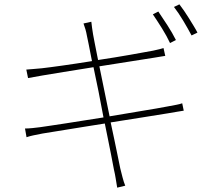

<svg xmlns="http://www.w3.org/2000/svg" viewBox="-20 -819 996 883"><path d="M762 -621Q755 -636 745.5 -653.5Q736 -671 725 -688.5Q714 -706 703 -723Q692 -740 683 -753L708 -766Q726 -740 749.5 -703.5Q773 -667 789 -635ZM484 -284Q565 -298 636 -309.5Q707 -321 748 -329Q775 -334 791 -337Q807 -340 818 -344L825 -310Q814 -308 797 -305.5Q780 -303 753 -298Q708 -291 637.5 -279.5Q567 -268 489 -256Q498 -215 505.5 -178.5Q513 -142 519 -113.5Q525 -85 528.5 -67Q532 -49 533 -45Q538 -25 543.5 -3.5Q549 18 556 35L519 44Q515 21 512 1.5Q509 -18 504 -39Q503 -44 499.5 -62.5Q496 -81 490.5 -109.5Q485 -138 477.5 -174.5Q470 -211 462 -251Q417 -244 374 -237Q331 -230 293.5 -224Q256 -218 225.5 -213Q195 -208 176 -205Q150 -200 133.5 -196.5Q117 -193 102 -188L95 -228Q110 -228 129.5 -230Q149 -232 164 -234Q184 -237 215 -241.5Q246 -246 284.5 -252Q323 -258 367 -265Q411 -272 456 -279Q445 -339 433 -399Q421 -459 410 -510Q337 -498 273 -488Q209 -478 176 -472Q154 -468 137 -465Q120 -462 109 -460L101 -499Q115 -500 132 -501.5Q149 -503 172 -505Q188 -507 212.5 -510Q237 -513 267.5 -517.5Q298 -522 332.5 -527Q367 -532 403 -538Q394 -586 387.5 -617Q381 -648 380 -653Q377 -670 373 -684Q369 -698 364 -711L400 -719Q401 -706 403.5 -690.5Q406 -675 408 -661Q409 -656 415 -624Q421 -592 431 -543Q470 -549 507.5 -555Q545 -561 578.5 -567Q612 -573 639.5 -578Q667 -583 684 -586Q704 -590 714.5 -593Q725 -596 732 -598L740 -562Q734 -561 721 -559Q708 -557 691 -554L437 -514ZM805 -799Q815 -786 826.5 -769.5Q838 -753 849 -735Q860 -717 870.5 -700Q881 -683 888 -669L861 -656Q844 -688 822.5 -724Q801 -760 780 -787Z"/></svg>

Font: Kinto Sans Thin
Style: Regular
Weight: 100
Designer: Authors: Ryoko NISHIZUKA  (kana & ideographs); Paul D. Hunt (Latin, Greek & Cyrillic); Wenlong ZHANG  (bopomofo); Sandol
Foundry: Adobe Systems Incorporated, ookami Inc.
Version: Version 0.001